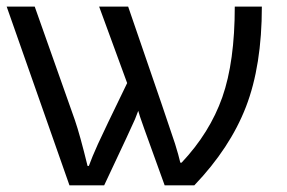

<svg xmlns="http://www.w3.org/2000/svg" viewBox="-20 -555 859 575"><path d="M394 -223.1Q389.2 -210.4 384.3 -198Q379.4 -185.5 292 0H188L0 -535.2H84L204.1 -195.8Q219.7 -150.4 242.2 -58.1H246.1Q255.4 -84 273.4 -123.8Q291.5 -163.6 360.8 -306.2L276.9 -535.2H363.8Q493.2 -159.7 504.2 -124.5Q515.1 -89.4 520 -67.9H523.9Q608.4 -157.7 645.8 -263.9Q683.1 -370.1 683.1 -535.2H764.2Q764.2 -358.4 716.6 -235.1Q668.9 -111.8 562 0H473.1L412.1 -168.9Q396 -213.9 394 -223.1Z"/></svg>

Font: XL-Viking
Style: Regular
Weight: 400
Foundry: Ascender Corporation
Version: Version 1.10 March 23, 2015